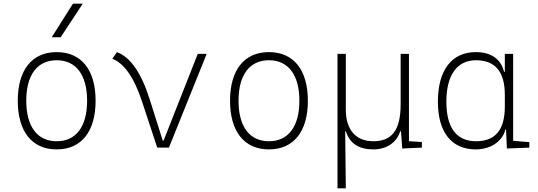

<svg xmlns="http://www.w3.org/2000/svg" viewBox="-20 -815 2970 1060"><path d="M293 9.8C428.7 9.8 507.8 -87.9 507.8 -258.8C507.8 -429.7 428.7 -527.3 293 -527.3C157.2 -527.3 78.1 -429.7 78.1 -258.8C78.1 -87.9 157.2 9.8 293 9.8ZM293 -35.2C186 -35.2 125 -116.2 125 -258.8C125 -401.4 186 -482.4 293 -482.4C399.9 -482.4 460.9 -401.4 460.9 -258.8C460.9 -116.2 399.9 -35.2 293 -35.2ZM265.6 -609.4H314.9L437 -794.9H382.8Z M848.1 0H912.6L1121.1 -517.6H1071.8L883.3 -39.1H878.4L806.6 -266.1C760.3 -412.6 700.2 -499.5 625.5 -527.3L600.1 -490.7C666.5 -464.8 721.2 -385.7 765.1 -251.5Z M1464.8 9.8C1600.6 9.8 1679.7 -87.9 1679.7 -258.8C1679.7 -429.7 1600.6 -527.3 1464.8 -527.3C1329.1 -527.3 1250 -429.7 1250 -258.8C1250 -87.9 1329.1 9.8 1464.8 9.8ZM1464.8 -35.2C1357.9 -35.2 1296.9 -116.2 1296.9 -258.8C1296.9 -401.4 1357.9 -482.4 1464.8 -482.4C1571.8 -482.4 1632.8 -401.4 1632.8 -258.8C1632.8 -116.2 1571.8 -35.2 1464.8 -35.2Z M2041.5 9.8C2113.8 9.8 2170.4 -27.8 2189 -89.8H2193.8L2200.7 4.9L2309.1 0V-30.8L2237.8 -35.6V-517.6H2191.9V-239.3C2191.9 -92.3 2140.6 -35.2 2041.5 -35.2C1944.8 -35.2 1889.2 -97.7 1889.2 -210V-517.6H1843.3V224.6H1889.2L1885.7 -89.8H1889.6C1911.1 -22.9 1960.4 9.8 2041.5 9.8Z M2606.4 9.8C2699.2 9.8 2757.3 -44.4 2769.5 -98.6H2773.9L2778.3 4.9L2902.3 0V-30.3L2813 -37.6V-517.6H2767.1V-418.9H2762.7C2747.6 -483.4 2696.8 -527.3 2607.4 -527.3C2473.6 -527.3 2397.5 -427.7 2397.5 -253.9C2397.5 -84 2473.6 9.8 2606.4 9.8ZM2767.1 -226.6C2767.1 -98.6 2714.8 -35.2 2608.4 -35.2C2500.5 -35.2 2444.3 -109.4 2444.3 -253.9C2444.3 -399.4 2502.9 -482.4 2607.4 -482.4C2713.9 -482.4 2767.1 -419.4 2767.1 -291Z"/></svg>

Font: Cascadia Mono PL ExtraLight
Style: Regular
Weight: 200
Monospace: yes
Designer: Aaron Bell
Foundry: Saja Typeworks
Version: Version 2404.023